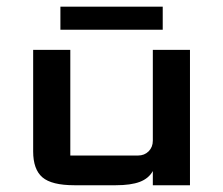

<svg xmlns="http://www.w3.org/2000/svg" viewBox="-20 -548 660 568"><path d="M461.4 -460H158.7V-528.3H461.4ZM432.1 0V-42Q419.9 -20 393.6 -10Q367.2 0 322.3 0H200.2Q132.8 0 105.5 -23.4Q78.1 -46.9 78.1 -100.1V-400.4H188V-87.9H388.2Q407.2 -87.9 419.7 -100.3Q432.1 -112.8 432.1 -131.8V-400.4H542V0Z"/></svg>

Font: Squarish Sans CT
Style: Regular
Weight: 400
Version: Version 0.9